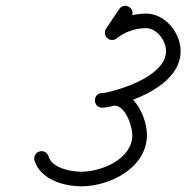

<svg xmlns="http://www.w3.org/2000/svg" viewBox="-20 -614 639 658"><path d="M388.5 -582.9C388.5 -582.9 388.5 -582.9 388.5 -582.9C373.5 -560.6 358.5 -538.3 343.5 -515.9C335.9 -504.5 338.9 -488.9 350.4 -481.2C361.8 -473.5 377.4 -476.6 385.1 -488.1C400.1 -510.4 415.1 -532.7 430.1 -555.1C437.8 -566.5 434.7 -582.1 423.2 -589.8C411.8 -597.5 396.2 -594.4 388.5 -582.9ZM344.7 -486.5C353.3 -475.7 369 -473.8 379.8 -482.4C408.6 -505.2 441.9 -516.7 478.7 -517.5C517.3 -518.4 549 -474.7 549 -438.7C549 -363.4 425.2 -317.6 366 -302.2C355.2 -299.4 341.5 -295 330.3 -295C313.6 -295 305.3 -282.4 305.4 -269.9C305.4 -257.4 313.7 -244.9 330.4 -245C344.2 -245 360.7 -252 372.3 -252C410.8 -252 433.5 -180.1 433.5 -151C433.5 -68.8 327.8 -25.5 259 -25.5C223.7 -25.5 158.2 -37.4 146.3 -78C142.4 -91.3 128.5 -98.9 115.3 -95C102 -91.1 94.4 -77.2 98.3 -64C117.4 1 199 24.5 259 24.5C356.8 24.5 483.5 -39.2 483.5 -151C483.5 -210 442.1 -302 372.3 -302C358 -302 344.4 -295 330.2 -295C313.6 -294.9 305.3 -282.4 305.3 -269.9C305.3 -257.4 313.6 -245 330.3 -245C346.1 -245 363.4 -249.8 378.6 -253.8C464 -276.1 599 -333.8 599 -438.7C599 -502.9 544.4 -569.1 477.5 -567.5C429.9 -566.4 386.1 -551.1 348.8 -521.6C338 -513 336.1 -497.3 344.7 -486.5Z"/></svg>

Font: FRB American Cursive Guidelines Semibold
Style: Italic
Weight: 600
Italic angle: -25°
Version: Version 2.0;Modular Font Editor K font №1